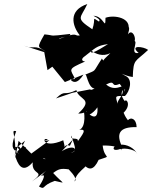

<svg xmlns="http://www.w3.org/2000/svg" viewBox="-20 -844 753 950"><path d="M326 -123C284 -137 311 -81 293 -150C187 -104 187 -172 217 -153C217 -153 172 -141 225 -150L135 -84L72 -147L55 -61C63 -178 29 -203 60 -195C35 -122 34 -109 73 -85C51 -87 45 -147 79 -99C84 -142 41 -93 104 -148C81 -98 61 -78 109 -114C80 -135 47 -57 53 -80C66 -33 89 20 142 -41C134 27 213 -2 138 54C249 -25 236 -32 182 28C212 10 192 50 173 79C207 97 182 75 251 51C310 63 296 70 243 12C268 -7 281 -12 320 -6C348 23 361 45 349 54C356 -6 459 -37 385 -43C417 5 444 -1 468 -53C540 -79 496 -50 488 -124C588 -125 581 -93 582 -102C566 -114 649 -111 659 -83C643 -113 606 -131 576 -128C532 -128 526 -83 587 -112C552 -181 568 -217 656 -215C655 -258 626 -266 613 -249C586 -284 594 -297 587 -282C635 -324 603 -360 598 -343C555 -394 614 -424 595 -390C610 -457 562 -376 505 -426C558 -453 523 -408 572 -429C616 -380 553 -353 563 -327C551 -370 545 -370 598 -369C622 -390 639 -451 602 -468C557 -494 596 -468 637 -463C640 -554 648 -536 713 -597C691 -614 618 -623 666 -582C608 -571 694 -674 614 -632C674 -609 641 -716 613 -674C632 -734 604 -719 544 -665C576 -677 593 -636 614 -693C634 -756 545 -772 502 -756C501 -689 496 -765 442 -766C501 -738 452 -735 473 -735C429 -762 457 -757 437 -699C350 -757 379 -752 412 -824C318 -793 336 -717 375 -669C345 -662 372 -691 272 -651C271 -658 340 -667 326 -676C212 -663 260 -668 200 -674C157 -599 170 -617 208 -587C151 -628 146 -597 99 -618L199 -586L215 -497L239 -514L301 -438L393 -475C369 -437 337 -414 311 -483C317 -462 301 -449 352 -453C328 -503 310 -500 402 -540C392 -539 373 -548 401 -567C451 -604 454 -618 516 -626C529 -637 416 -558 432 -593C454 -577 488 -562 526 -581C482 -537 487 -551 505 -519C480 -579 473 -536 488 -560C433 -477 463 -502 400 -474C408 -493 414 -405 450 -406C476 -424 427 -390 427 -402L339 -385L257 -357C306 -404 292 -366 358 -398C368 -348 449 -358 367 -282C419 -282 428 -320 410 -296C397 -255 442 -282 462 -313C467 -252 438 -254 391 -309C397 -298 409 -216 372 -201C415 -209 386 -176 365 -145C370 -169 326 -146 333 -173C354 -109 364 -90 323 -88C372 -91 356 -141 281 -93C233 -57 198 -50 193 -62L237 -45L340 -153Z"/></svg>

Font: Hussar Lance
Style: ExBdObl
Weight: 700
Foundry: Cannot Into Space Fonts, PlusOne Fonts
Version: Version 2.270